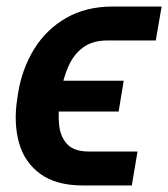

<svg xmlns="http://www.w3.org/2000/svg" viewBox="-20 -566 518 591"><path d="M253.4 -99.6H403.3L385.7 4.9H235.8Q152.8 4.9 104 -30.8Q55.2 -66.4 38.3 -127.2Q21.5 -188 33.2 -262.7L35.6 -279.3Q47.9 -354.5 85 -414.8Q122.1 -475.1 183.3 -510.5Q244.6 -545.9 327.1 -545.9H477.5L459.5 -441.4H310.5Q265.1 -441.4 236.1 -420.2Q207 -398.9 190.7 -362.1Q174.3 -325.2 167 -279.3L164.6 -262.7Q158.2 -219.7 161.9 -182.4Q165.5 -145 186.8 -122.3Q208 -99.6 253.4 -99.6ZM360.8 -317.4 345.2 -222.7H95.7L111.3 -317.4Z"/></svg>

Font: Inter 17pt SemiBold
Style: Italic
Weight: 600
Italic angle: -9.3988°
Version: Version 4.001;git-66647c0bb